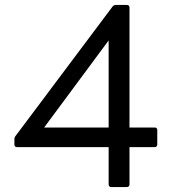

<svg xmlns="http://www.w3.org/2000/svg" viewBox="-20 -754 696 774"><path d="M429 0Q418 0 418 -11V-161H49Q38 -161 38 -172V-192Q38 -200 42 -205L434 -728Q439 -734 447 -734H491Q502 -734 502 -724V-240H603Q614 -240 614 -230V-172Q614 -161 603 -161H502V-11Q502 0 491 0ZM158 -240H418V-591Z"/></svg>

Font: LINE Seed Sans TH
Style: Regular
Weight: 400
Designer: Dalton Maag Ltd | Thai characters by Cadson Demak Co.,Ltd.
Foundry: Dalton Maag Ltd
Version: Version 1.002